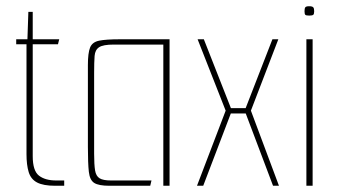

<svg xmlns="http://www.w3.org/2000/svg" viewBox="-20 -596 1093 616"><path d="M157 0Q119 0 99 -10.5Q79 -21 72 -44Q65 -67 65 -102V-454H32V-470H68L71 -558H85V-470H170L166 -454H85V-95Q85 -48 105 -32.5Q125 -17 160 -17H186V0Z M331 0Q297 0 282.5 -9Q268 -18 265 -45Q262 -72 262 -125V-387Q262 -426 269 -443.5Q276 -461 298 -465.5Q320 -470 365 -470H524V0H504V-453H345Q311 -453 298 -444.5Q285 -436 283.5 -416.5Q282 -397 282 -362V-103Q282 -68 285 -49.5Q288 -31 299.5 -24Q311 -17 336 -17H466L462 0Z M856 0 765 -241 854 -470H873L785 -241L875 0ZM612 0 704 -241 614 -470H634L724 -241L632 0ZM711 -232V-249H777V-232Z M963 0V-470H983V0ZM972 -546Q962 -546 959.5 -548.5Q957 -551 957 -560Q957 -569 959.5 -572.5Q962 -576 972 -576Q982 -576 985 -572.5Q988 -569 988 -560Q988 -551 985 -548.5Q982 -546 972 -546Z"/></svg>

Font: Smooch Sans Thin Thin
Style: Regular
Weight: 250
Version: Version 1.010